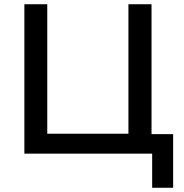

<svg xmlns="http://www.w3.org/2000/svg" viewBox="-20 -725 868 906"><path d="M698 161V0H95V-705H203V-94H586V-705H695V-92H797V161Z"/></svg>

Font: Nunito Sans 9pt SemiBold
Style: Regular
Weight: 600
Version: Version 3.101;gftools[0.9.27]